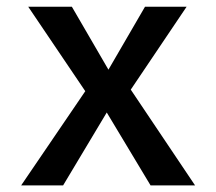

<svg xmlns="http://www.w3.org/2000/svg" viewBox="-20 -562 655 582"><path d="M303.6 -221 171.3 0H44.1L238.5 -285.6L65.6 -541.5H197.9L308.7 -350.8L419.5 -541.5H545.6L376.4 -290.3L571.3 0H436.4Z"/></svg>

Font: Fira Code Fixed Medium
Style: Regular
Weight: 500
Monospace: yes
Designer: Carrois Corporate, Edenspiekermann AG, Nikita Prokopov
Foundry: Carrois Corporate, Edenspiekermann AG, Nikita Prokopov
Version: Version 5.002